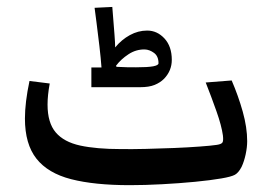

<svg xmlns="http://www.w3.org/2000/svg" viewBox="-20 -525 779 556"><path d="M356 11.2Q253.4 11.2 186 -6.1Q118.7 -23.4 85.4 -65.7Q52.2 -107.9 52.2 -181.6Q52.2 -228.5 65.4 -290.5L124 -283.2Q117.7 -249 117.7 -222.2Q117.7 -169.4 141.4 -141.6Q165 -113.8 212.2 -103.5Q259.3 -93.3 330.1 -93.3Q361.3 -92.8 402.1 -93.8Q442.9 -94.7 483.9 -96.4Q524.9 -98.1 558.1 -100.6Q591.3 -103 607.9 -105.5Q620.6 -107.4 624 -112.1Q627.4 -116.7 625.5 -132.8Q621.6 -161.1 606.9 -202.6Q592.3 -244.1 575.7 -286.1L650.9 -292Q669.9 -248 682.9 -201.9Q695.8 -155.8 695.8 -116.2Q695.8 -98.6 691.4 -78.1Q687 -57.6 679.7 -42Q670.9 -24.9 660.4 -19Q649.9 -13.2 621.1 -8.3Q589.8 -2.9 544.4 1.5Q499 5.9 449.5 8.5Q399.9 11.2 356 11.2ZM244.6 -272.5V-329.6H273.9Q272 -356 267.8 -392.1Q263.7 -428.2 259.5 -459.5Q255.4 -490.7 253.9 -502.4L305.2 -504.9Q309.6 -450.7 311.5 -425.3Q313.5 -399.9 313.5 -387.7Q332 -410.2 356 -423.3Q379.9 -436.5 406.2 -436.5Q435.1 -436.5 456.3 -413.6Q477.5 -390.6 477.5 -351.6Q477.5 -320.3 455.1 -296.9Q443.8 -285.6 427.7 -279.1Q411.6 -272.5 385.7 -272.5ZM317.4 -331.5Q333.5 -330.6 347.7 -330.3Q361.8 -330.1 374 -330.1Q408.2 -330.1 423.6 -333Q439 -335.9 439 -341.8Q439 -362.3 426 -371.8Q413.1 -381.3 399.4 -381.8Q374 -382.3 352.1 -367.9Q330.1 -353.5 315.9 -334.5Z"/></svg>

Font: Markazi Text SemiBold
Style: Regular
Weight: 600
Designer: Borna Izadpanah (Arabic designer), Fiona Ross (Arabic design director) and Florian Runge (Latin designer)
Foundry: Borna Izadpanah and Florian Runge
Version: Version 1.001; ttfautohint (v1.8.3)